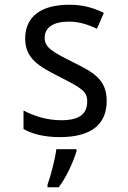

<svg xmlns="http://www.w3.org/2000/svg" viewBox="-20 -567 540 808"><path d="M232 10C363 10 429 -43 429 -142C429 -232 374 -262 292 -303C202 -348 168 -366 168 -408C168 -451 204 -476 269 -476C306 -476 341 -468 388 -446L417 -513C367 -537 324 -547 271 -547C154 -547 86 -498 86 -405C86 -320 144 -288 228 -245C326 -195 347 -182 347 -140C347 -94 322 -61 238 -61C177 -61 122 -79 79 -102V-24C117 -2 169 10 232 10ZM180 210V221H227C259 180 290 111 302 69V61H217C212 103 193 175 180 210Z"/></svg>

Font: Noto Sans Mono ExtraCondensed
Style: Regular
Weight: 400
Width: 2
Designer: Monotype Design Team
Foundry: Monotype Imaging Inc.
Version: Version 2.014